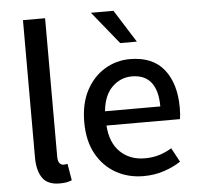

<svg xmlns="http://www.w3.org/2000/svg" viewBox="-52 -770 867 836"><g transform="rotate(-5 381.5 -351.5)"><path d="M175.8 12.2Q123 12.2 100.6 -20Q78.1 -52.2 78.1 -110.8V-710H174.8V-104.5Q174.8 -84.5 182.1 -76.2Q189.5 -67.9 198.7 -67.9Q202.6 -67.9 206.3 -68.1Q210 -68.4 216.8 -69.8L229 2.9Q220.2 6.8 207.3 9.5Q194.3 12.2 175.8 12.2Z M542.5 12.2Q476.1 12.2 422.4 -17.8Q368.7 -47.9 336.9 -105Q305.2 -162.1 305.2 -243.7Q305.2 -325.7 335.9 -383.1Q366.7 -440.4 417.2 -470.5Q467.8 -500.5 526.4 -500.5Q626.5 -500.5 675.8 -438.2Q725.1 -376 725.1 -270Q725.1 -255.9 724.1 -242.9Q723.1 -230 721.7 -221.2H400.4Q405.3 -145.5 447.5 -105Q489.7 -64.5 554.7 -64.5Q587.9 -64.5 616.7 -73Q645.5 -81.5 672.4 -98.1L705.6 -36.6Q672.9 -15.1 631.8 -1.5Q590.8 12.2 542.5 12.2ZM399.4 -283.7H641.1Q641.1 -353 613 -388.9Q585 -424.8 528.8 -424.8Q479.5 -424.8 442.9 -389.2Q406.2 -353.5 399.4 -283.7ZM491.2 -573.7 375.5 -716.3H474.1L564 -573.7Z"/></g></svg>

Font: Varta Light SemiBold
Style: Regular
Weight: 600
Version: Version 1.004